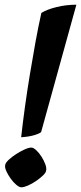

<svg xmlns="http://www.w3.org/2000/svg" viewBox="-20 -797 345 817"><path d="M70 -213Q77 -276 86.5 -344.5Q96 -413 107.5 -482.5Q119 -552 131 -618Q143 -684 156 -742Q180 -757 221 -767Q262 -777 305 -777L155 -235Q147 -228 124.5 -221.5Q102 -215 70 -213ZM71 0Q62 0 49.5 -10.5Q37 -21 25.5 -37Q14 -53 7 -68.5Q0 -84 2 -95Q4 -105 17.5 -117.5Q31 -130 49 -141.5Q67 -153 84.5 -161Q102 -169 113 -169Q122 -169 134 -158Q146 -147 156.5 -130.5Q167 -114 173 -97.5Q179 -81 176 -70Q175 -62 162.5 -50Q150 -38 133 -26.5Q116 -15 99 -7.5Q82 0 71 0Z"/></svg>

Font: Texturina Medium 12pt
Style: Bold Italic
Weight: 700
Italic angle: -11°
Version: Version 1.002